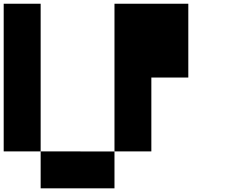

<svg xmlns="http://www.w3.org/2000/svg" viewBox="-20 -820 1240 1040"><path d="M200.2 200.2V0L600.1 0.5V200.2ZM799.8 0H600.1V-799.8H1000V-399.9H799.8ZM0 -799.8H200.2V0H0Z"/></svg>

Font: QuinqueFive
Style: Regular
Weight: 400
Monospace: yes
Designer: GGBotNet
Foundry: GGBotNet
Version: 1.1